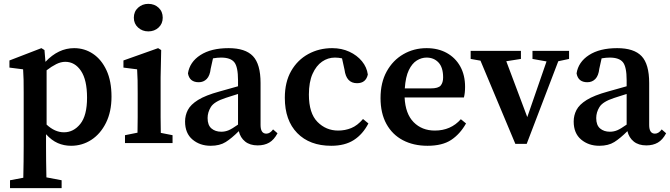

<svg xmlns="http://www.w3.org/2000/svg" viewBox="-20 -743 3480 997"><path d="M32 234V193L101 180Q102 136 102.5 95Q103 54 103 16V-263Q103 -304 102.5 -328.5Q102 -353 100 -383L29 -392V-429L195 -493L211 -483L216 -422Q283 -493 365 -493Q419 -493 463 -463.5Q507 -434 533 -378Q559 -322 559 -241Q559 -163 530.5 -105.5Q502 -48 454.5 -17Q407 14 349 14Q312 14 280 0Q248 -14 219 -46V15Q219 53 219.5 93.5Q220 134 221 178L300 193V234ZM319 -422Q296 -422 272 -410Q248 -398 222 -378V-96Q265 -56 312 -56Q362 -56 397 -99.5Q432 -143 432 -236Q432 -328 400.5 -375Q369 -422 319 -422Z M629 0V-41L694 -54Q695 -91 695 -134.5Q695 -178 695 -210V-257Q695 -298 694.5 -325.5Q694 -353 692 -383L621 -392V-429L801 -493L817 -483L814 -342V-210Q814 -178 814 -134.5Q814 -91 815 -53L876 -41V0ZM750 -580Q719 -580 697 -600Q675 -620 675 -651Q675 -683 697 -703Q719 -723 750 -723Q782 -723 803.5 -703Q825 -683 825 -651Q825 -620 803.5 -600Q782 -580 750 -580Z M1318 12Q1278 12 1253 -8Q1228 -28 1220 -62Q1183 -25 1152 -5.5Q1121 14 1074 14Q1018 14 979.5 -18.5Q941 -51 941 -112Q941 -144 955.5 -172Q970 -200 1008.5 -224Q1047 -248 1120 -268Q1144 -275 1168 -281.5Q1192 -288 1216 -295V-326Q1216 -396 1196.5 -420Q1177 -444 1128 -444Q1118 -444 1108 -443Q1098 -442 1086 -440L1074 -386Q1070 -350 1053.5 -333Q1037 -316 1012 -316Q964 -316 956 -362Q965 -421 1020.5 -457Q1076 -493 1167 -493Q1254 -493 1293.5 -451.5Q1333 -410 1333 -312V-94Q1333 -49 1363 -49Q1382 -49 1398 -71L1421 -51Q1403 -17 1378 -2.5Q1353 12 1318 12ZM1058 -130Q1058 -93 1078 -76Q1098 -59 1129 -59Q1149 -59 1167 -66.5Q1185 -74 1216 -96V-255Q1199 -250 1182.5 -244.5Q1166 -239 1150 -234Q1092 -215 1075 -187.5Q1058 -160 1058 -130Z M1700 14Q1588 14 1523.5 -52Q1459 -118 1459 -235Q1459 -317 1492 -374.5Q1525 -432 1581 -462.5Q1637 -493 1705 -493Q1754 -493 1794 -474.5Q1834 -456 1859.5 -425Q1885 -394 1890 -356Q1880 -311 1834 -311Q1778 -311 1769 -381L1756 -440Q1747 -442 1737.5 -443Q1728 -444 1719 -444Q1683 -444 1652.5 -423Q1622 -402 1603 -359.5Q1584 -317 1584 -252Q1584 -155 1628.5 -110Q1673 -65 1736 -65Q1772 -65 1804 -78Q1836 -91 1865 -125L1893 -102Q1864 -46 1817.5 -16Q1771 14 1700 14Z M2195 -444Q2169 -444 2144.5 -429Q2120 -414 2103 -379Q2086 -344 2082 -284H2217Q2256 -284 2268.5 -299Q2281 -314 2281 -341Q2281 -393 2257 -418.5Q2233 -444 2195 -444ZM2200 14Q2127 14 2072 -15Q2017 -44 1986.5 -99.5Q1956 -155 1956 -234Q1956 -314 1988 -372Q2020 -430 2074.5 -461.5Q2129 -493 2195 -493Q2255 -493 2300 -468Q2345 -443 2370 -398Q2395 -353 2395 -292Q2395 -260 2389 -237H2081Q2085 -152 2128 -108.5Q2171 -65 2238 -65Q2321 -65 2373 -124L2400 -102Q2369 -47 2323 -16.5Q2277 14 2200 14Z M2745 -437V-479H2935V-437L2879 -425L2715 4H2656L2475 -428L2424 -437V-479H2685V-437L2609 -425L2718 -135L2818 -424Z M3336 12Q3296 12 3271 -8Q3246 -28 3238 -62Q3201 -25 3170 -5.5Q3139 14 3092 14Q3036 14 2997.5 -18.5Q2959 -51 2959 -112Q2959 -144 2973.5 -172Q2988 -200 3026.5 -224Q3065 -248 3138 -268Q3162 -275 3186 -281.5Q3210 -288 3234 -295V-326Q3234 -396 3214.5 -420Q3195 -444 3146 -444Q3136 -444 3126 -443Q3116 -442 3104 -440L3092 -386Q3088 -350 3071.5 -333Q3055 -316 3030 -316Q2982 -316 2974 -362Q2983 -421 3038.5 -457Q3094 -493 3185 -493Q3272 -493 3311.5 -451.5Q3351 -410 3351 -312V-94Q3351 -49 3381 -49Q3400 -49 3416 -71L3439 -51Q3421 -17 3396 -2.5Q3371 12 3336 12ZM3076 -130Q3076 -93 3096 -76Q3116 -59 3147 -59Q3167 -59 3185 -66.5Q3203 -74 3234 -96V-255Q3217 -250 3200.5 -244.5Q3184 -239 3168 -234Q3110 -215 3093 -187.5Q3076 -160 3076 -130Z"/></svg>

Font: Source Serif 4 Semibold
Style: Regular
Weight: 600
Designer: Frank Grießhammer
Foundry: Adobe
Version: Version 4.005;hotconv 1.1.0;makeotfexe 2.6.0